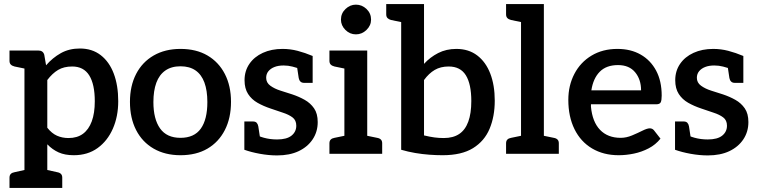

<svg xmlns="http://www.w3.org/2000/svg" viewBox="-20 -761 3754 950"><path d="M101 169V-511H170Q193 -511 199 -490L208 -438Q240 -475 281 -498Q322 -521 375 -521Q436 -521 478.5 -488Q521 -455 543 -396.5Q565 -338 565 -260Q565 -185 538.5 -124.5Q512 -64 463 -28.5Q414 7 345 7Q301 7 270 -7Q239 -21 214 -47V169ZM319 -78Q362 -78 390.5 -99Q419 -120 434 -160.5Q449 -201 449 -260Q449 -344 421.5 -388Q394 -432 337 -432Q296 -432 267.5 -415Q239 -398 214 -365V-129Q236 -101 262 -89.5Q288 -78 319 -78ZM127 -511 115 -419 52 -432Q40 -435 33.5 -441.5Q27 -448 27 -460V-511ZM27 169V118Q27 106 33.5 99.5Q40 93 52 91L115 77L127 169ZM188 169 200 77 263 91Q275 93 281.5 99.5Q288 106 288 118V169Z M873 -519Q951 -519 1006.5 -486.5Q1062 -454 1092.5 -395Q1123 -336 1123 -257Q1123 -177 1092.5 -117.5Q1062 -58 1006.5 -25.5Q951 7 873 7Q797 7 740.5 -25.5Q684 -58 653.5 -117.5Q623 -177 623 -257Q623 -336 653.5 -395Q684 -454 740.5 -486.5Q797 -519 873 -519ZM873 -79Q941 -79 973.5 -124.5Q1006 -170 1006 -256Q1006 -313 991.5 -352.5Q977 -392 947.5 -412.5Q918 -433 873 -433Q828 -433 798 -412Q768 -391 753.5 -351.5Q739 -312 739 -256Q739 -172 772 -125.5Q805 -79 873 -79Z M1351 8Q1310 8 1266 0Q1222 -8 1189 -20V-100L1243 -98Q1255 -88 1285.5 -79.5Q1316 -71 1351 -71Q1399 -71 1422.5 -90Q1446 -109 1446 -139Q1446 -166 1427.5 -180Q1409 -194 1379.5 -203.5Q1350 -213 1319 -224Q1283 -236 1254 -252.5Q1225 -269 1207.5 -296Q1190 -323 1190 -364Q1190 -410 1214 -445Q1238 -480 1280.5 -499.5Q1323 -519 1378 -519Q1416 -519 1452.5 -509.5Q1489 -500 1527 -484V-423L1467 -420Q1448 -426 1427 -431.5Q1406 -437 1383 -437Q1357 -437 1338 -429.5Q1319 -422 1308 -408.5Q1297 -395 1297 -376Q1297 -352 1317.5 -337Q1338 -322 1368 -312.5Q1398 -303 1426 -294Q1459 -283 1487.5 -267Q1516 -251 1534 -225Q1552 -199 1552 -157Q1552 -109 1527 -71.5Q1502 -34 1457.5 -13Q1413 8 1351 8ZM1447 -448 1527 -429V-351H1485Q1473 -351 1466.5 -357.5Q1460 -364 1458 -375ZM1269 -64 1189 -82V-160H1231Q1244 -160 1250 -153.5Q1256 -147 1258 -136Z M1684 0V-511H1797V0ZM1610 0V-52Q1610 -64 1616.5 -70.5Q1623 -77 1635 -79L1698 -92L1710 0ZM1771 0 1783 -92 1846 -79Q1858 -77 1864.5 -70.5Q1871 -64 1871 -52V0ZM1710 -511 1698 -419 1635 -432Q1623 -435 1616.5 -441.5Q1610 -448 1610 -460V-511ZM1741 -591Q1711 -591 1689 -613Q1667 -635 1667 -664Q1667 -695 1689.5 -716.5Q1712 -738 1741 -738Q1771 -738 1793.5 -716.5Q1816 -695 1816 -664Q1816 -635 1793.5 -613Q1771 -591 1741 -591Z M2170 7Q2139 7 2104.5 4.5Q2070 2 2034.5 -4Q1999 -10 1965 -20V-741H2078V-445Q2108 -478 2148 -498.5Q2188 -519 2238 -519Q2299 -519 2341.5 -486.5Q2384 -454 2406 -396.5Q2428 -339 2428 -263Q2428 -185 2402.5 -124Q2377 -63 2320.5 -28Q2264 7 2170 7ZM2176 -78Q2222 -78 2252 -98Q2282 -118 2297 -159Q2312 -200 2312 -261Q2312 -345 2285 -388.5Q2258 -432 2200 -432Q2160 -432 2131 -415Q2102 -398 2078 -365V-91Q2107 -84 2129.5 -81Q2152 -78 2176 -78ZM1991 -741 1979 -649 1915 -662Q1904 -665 1897.5 -671.5Q1891 -678 1891 -690V-741Z M2558 0V-741H2671V0ZM2484 0V-52Q2484 -64 2490.5 -70.5Q2497 -77 2509 -79L2572 -92L2584 0ZM2645 0 2657 -92 2720 -79Q2732 -77 2738.5 -70.5Q2745 -64 2745 -52V0ZM2584 -741 2572 -649 2509 -662Q2497 -665 2490.5 -671.5Q2484 -678 2484 -690V-741Z M3041 7Q2966 7 2909.5 -26.5Q2853 -60 2822.5 -122Q2792 -184 2792 -267Q2792 -338 2822 -395.5Q2852 -453 2907 -486Q2962 -519 3035 -519Q3101 -519 3150 -491Q3199 -463 3226.5 -411.5Q3254 -360 3254 -288Q3254 -264 3249 -254.5Q3244 -245 3227 -245H2904Q2904 -242 2904 -239Q2904 -236 2904 -233Q2911 -158 2949 -118.5Q2987 -79 3051 -79Q3079 -79 3107.5 -91Q3136 -103 3159 -114.5Q3182 -126 3195 -126Q3208 -126 3216 -116L3248 -75Q3224 -45 3189.5 -27Q3155 -9 3116.5 -1Q3078 7 3041 7ZM2906 -314H3152Q3152 -368 3122.5 -403.5Q3093 -439 3038 -439Q2980 -439 2947.5 -406Q2915 -373 2906 -314Z M3482 8Q3441 8 3397 0Q3353 -8 3320 -20V-100L3374 -98Q3386 -88 3416.5 -79.5Q3447 -71 3482 -71Q3530 -71 3553.5 -90Q3577 -109 3577 -139Q3577 -166 3558.5 -180Q3540 -194 3510.5 -203.5Q3481 -213 3450 -224Q3414 -236 3385 -252.5Q3356 -269 3338.5 -296Q3321 -323 3321 -364Q3321 -410 3345 -445Q3369 -480 3411.5 -499.5Q3454 -519 3509 -519Q3547 -519 3583.5 -509.5Q3620 -500 3658 -484V-423L3598 -420Q3579 -426 3558 -431.5Q3537 -437 3514 -437Q3488 -437 3469 -429.5Q3450 -422 3439 -408.5Q3428 -395 3428 -376Q3428 -352 3448.5 -337Q3469 -322 3499 -312.5Q3529 -303 3557 -294Q3590 -283 3618.5 -267Q3647 -251 3665 -225Q3683 -199 3683 -157Q3683 -109 3658 -71.5Q3633 -34 3588.5 -13Q3544 8 3482 8ZM3578 -448 3658 -429V-351H3616Q3604 -351 3597.5 -357.5Q3591 -364 3589 -375ZM3400 -64 3320 -82V-160H3362Q3375 -160 3381 -153.5Q3387 -147 3389 -136Z"/></svg>

Font: Aleo SemiBold
Style: Regular
Weight: 600
Designer: Alessio Laiso
Foundry: Alessio Laiso
Version: Version 2.001;gftools[0.9.29]